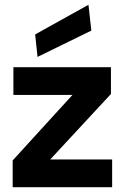

<svg xmlns="http://www.w3.org/2000/svg" viewBox="-20 -783 532 803"><path d="M33 0V-112L283 -386H36V-502H444V-390L190 -116H449V0ZM137 -545 127 -639 350 -763 362 -655Z"/></svg>

Font: DM Sans 16pt ExtraBold
Style: Regular
Weight: 800
Version: Version 4.004;gftools[0.9.30]